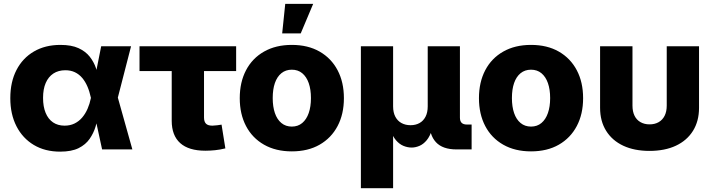

<svg xmlns="http://www.w3.org/2000/svg" viewBox="-20 -786 3752 1010"><path d="M296.4 11.7Q216.8 11.7 158 -23.4Q99.1 -58.6 66.7 -121.8Q34.2 -185.1 34.2 -269.5Q34.2 -355 66.7 -417.7Q99.1 -480.5 158.4 -515.1Q217.8 -549.8 297.9 -549.8Q356 -549.8 393.1 -532.7Q430.2 -515.6 451.9 -488Q473.6 -460.4 484.6 -428.2Q495.6 -396 501 -366.2H551.8L599.1 -275.4L676.3 0H517.1L458 -272.5Q451.2 -304.7 439.9 -330.8Q428.7 -356.9 412.4 -376.2Q396 -395.5 374 -406Q352.1 -416.5 323.7 -416.5Q287.1 -416.5 260.7 -399.2Q234.4 -381.8 220.5 -349.6Q206.5 -317.4 206.5 -271Q206.5 -225.1 220 -192.4Q233.4 -159.7 258.8 -142.3Q284.2 -125 319.8 -125Q348.6 -125 371.8 -136.2Q395 -147.5 412.1 -167.5Q429.2 -187.5 440.7 -213.9Q452.1 -240.2 458 -269.5L512.2 -542.5H669.4L599.1 -269.5L551.8 -183.1H499Q492.7 -152.8 482.4 -119.1Q472.2 -85.4 451.4 -55.4Q430.7 -25.4 393.6 -6.8Q356.4 11.7 296.4 11.7Z M1060.1 6.8Q972.7 6.8 928 -33.2Q883.3 -73.2 883.3 -150.9V-412.1H713.9V-542.5H1222.2V-412.1H1053.2V-168Q1053.2 -146 1063.5 -135.5Q1073.7 -125 1097.2 -125Q1106.9 -125 1122.6 -127Q1138.2 -128.9 1145.5 -130.4L1165.5 -5.4Q1137.2 1.5 1110.8 4.2Q1084.5 6.8 1060.1 6.8Z M1515.1 10.3Q1430.7 10.3 1368.9 -24.9Q1307.1 -60.1 1274.2 -123Q1241.2 -186 1241.2 -269.5Q1241.2 -353.5 1274.2 -416.5Q1307.1 -479.5 1368.9 -514.6Q1430.7 -549.8 1515.1 -549.8Q1600.1 -549.8 1661.4 -514.6Q1722.7 -479.5 1755.9 -416.5Q1789.1 -353.5 1789.1 -269.5Q1789.1 -186 1755.9 -123Q1722.7 -60.1 1661.4 -24.9Q1600.1 10.3 1515.1 10.3ZM1515.1 -120.1Q1547.4 -120.1 1569.8 -138.9Q1592.3 -157.7 1604 -191.4Q1615.7 -225.1 1615.7 -270Q1615.7 -315.4 1604 -348.9Q1592.3 -382.3 1569.8 -400.9Q1547.4 -419.4 1515.1 -419.4Q1482.9 -419.4 1460.2 -400.9Q1437.5 -382.3 1426 -349.1Q1414.6 -315.9 1414.6 -270Q1414.6 -225.1 1426 -191.4Q1437.5 -157.7 1460.2 -138.9Q1482.9 -120.1 1515.1 -120.1ZM1464.4 -610.4 1480.5 -765.6H1627.4L1562 -610.4Z M1878.4 204.1V-542.5H2047.9V-226.6Q2047.9 -194.3 2059.6 -172.1Q2071.3 -149.9 2092 -138.7Q2112.8 -127.4 2139.6 -127.4Q2166.5 -127.4 2186.8 -138.7Q2207 -149.9 2218.5 -172.1Q2230 -194.3 2230 -226.6V-542.5H2399.4V-167Q2399.4 -148.9 2408.4 -139.9Q2417.5 -130.9 2436 -130.9H2460.9V0H2381.3Q2308.6 0 2273.4 -37.8Q2238.3 -75.7 2238.3 -146.5V-195.8H2263.7Q2263.7 -141.6 2252.9 -105.5Q2242.2 -69.3 2224.6 -48.3Q2207 -27.3 2186.3 -18.6Q2165.5 -9.8 2145.5 -9.8Q2124 -9.8 2102.5 -18.6Q2081.1 -27.3 2063 -48.3Q2044.9 -69.3 2033.7 -105.5Q2022.5 -141.6 2022.5 -195.8H2047.9V204.1Z M2773.4 10.3Q2689 10.3 2627.2 -24.9Q2565.4 -60.1 2532.5 -123Q2499.5 -186 2499.5 -269.5Q2499.5 -353.5 2532.5 -416.5Q2565.4 -479.5 2627.2 -514.6Q2689 -549.8 2773.4 -549.8Q2858.4 -549.8 2919.7 -514.6Q2981 -479.5 3014.2 -416.5Q3047.4 -353.5 3047.4 -269.5Q3047.4 -186 3014.2 -123Q2981 -60.1 2919.7 -24.9Q2858.4 10.3 2773.4 10.3ZM2773.4 -120.1Q2805.7 -120.1 2828.1 -138.9Q2850.6 -157.7 2862.3 -191.4Q2874 -225.1 2874 -270Q2874 -315.4 2862.3 -348.9Q2850.6 -382.3 2828.1 -400.9Q2805.7 -419.4 2773.4 -419.4Q2741.2 -419.4 2718.5 -400.9Q2695.8 -382.3 2684.3 -349.1Q2672.9 -315.9 2672.9 -270Q2672.9 -225.1 2684.3 -191.4Q2695.8 -157.7 2718.5 -138.9Q2741.2 -120.1 2773.4 -120.1Z M3396.5 7.8Q3316.9 7.8 3258.5 -19.5Q3200.2 -46.9 3168.5 -97.9Q3136.7 -148.9 3136.7 -218.8V-542.5H3307.1V-230.5Q3307.1 -199.2 3317.9 -177.2Q3328.6 -155.3 3349.1 -143.6Q3369.6 -131.8 3397 -131.8Q3424.8 -131.8 3445.1 -143.6Q3465.3 -155.3 3476.3 -177.2Q3487.3 -199.2 3487.3 -230.5V-542.5H3657.2V-218.8Q3657.2 -148.9 3625.5 -97.9Q3593.8 -46.9 3535.4 -19.5Q3477.1 7.8 3396.5 7.8Z"/></svg>

Font: Inter 16pt ExtraBold
Style: Regular
Weight: 800
Version: Version 4.001;git-66647c0bb